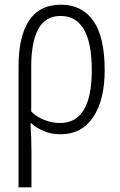

<svg xmlns="http://www.w3.org/2000/svg" viewBox="-20 -562 513 818"><path d="M59 236V-278Q59 -406 103.5 -474Q148 -542 240 -542Q329 -542 377.5 -473.5Q426 -405 426 -263Q426 -136 377 -63Q328 10 239 10Q200 10 168 -3Q136 -16 113 -37H110Q112 -4 113 26.5Q114 57 114 87V236ZM236 -38Q371 -38 371 -263Q371 -494 238 -494Q173 -494 143 -438Q113 -382 113 -278V-87Q134 -65 167.5 -51.5Q201 -38 236 -38Z"/></svg>

Font: Noto Sans Condensed Light
Style: Regular
Weight: 300
Width: 3
Designer: Monotype Design Team
Foundry: Monotype Imaging Inc.
Version: Version 2.013; ttfautohint (v1.8.4.7-5d5b)